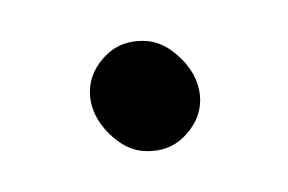

<svg xmlns="http://www.w3.org/2000/svg" viewBox="-20 -369 141 94"><path d="M32 -342C27 -337 24 -331 24 -324C24 -317 27 -310 33 -304C39 -298 45 -295 52 -295C59 -295 65 -297 70 -302C75 -307 78 -313 78 -320C78 -327 75 -334 69 -340C63 -346 57 -349 50 -349C43 -349 37 -347 32 -342Z"/></svg>

Font: AppleStorm
Style: Rg
Weight: 400
Foundry: Cannot Into Space Fonts
Version: Version 1.01